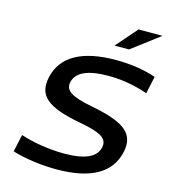

<svg xmlns="http://www.w3.org/2000/svg" viewBox="-127 -981 965 1091"><g transform="rotate(15 355.0 -435.5)"><path d="M688 -541 710 -643C641 -667 560 -679 474 -679C277 -679 158 -615 130 -484C107 -375 166 -319 368 -282C497 -258 536 -233 526 -180C514 -123 456 -89 325 -89C236 -89 142 -105 68 -129L46 -27C125 -3 220 9 306 9C513 9 624 -60 651 -186C674 -296 612 -350 406 -389C284 -413 244 -439 255 -491C268 -548 330 -581 456 -581C534 -581 610 -568 688 -541ZM444 -756H529L693 -880H552Z"/></g></svg>

Font: LT Wave Medium
Style: Italic
Weight: 500
Designer: Daniel Lyons
Version: Version 2.5 (Glyphs App)